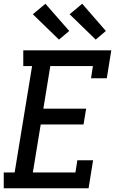

<svg xmlns="http://www.w3.org/2000/svg" viewBox="-20 -1003 640 1023"><path d="M0 0V-84H58L151 -651H104V-735H573L549 -586H465L475 -651H248L211 -424H439L425 -340H197L155 -84H382L392 -149H476L452 0ZM490 -792 351 -927 418 -983 544 -838ZM294 -792 155 -927 222 -983 349 -838Z"/></svg>

Font: Iosevka HT Medium Extended
Style: Italic
Weight: 500
Width: 7
Italic angle: -9°
Monospace: yes
Designer: Belleve Invis
Foundry: Belleve Invis
Version: Version 32.3.0; ttfautohint (v1.8.4)